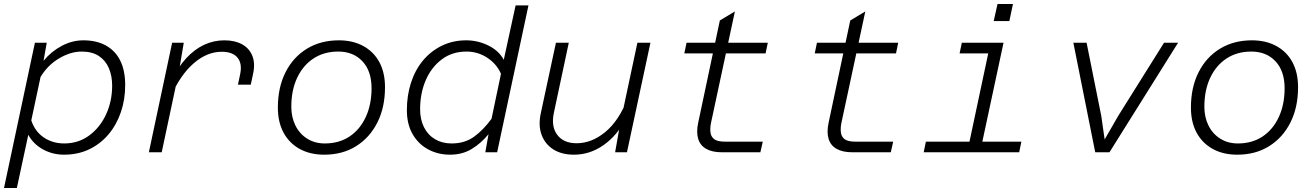

<svg xmlns="http://www.w3.org/2000/svg" viewBox="-27 -759 6548 957"><path d="M389 -558Q455 -558 502 -531.5Q549 -505 573 -455.5Q597 -406 597 -335Q597 -263 575.5 -200Q554 -137 514 -89.5Q474 -42 418 -15Q362 12 292 12Q235 12 187 -14.5Q139 -41 114 -87L57 178H-7L147 -546H206L190 -456Q229 -503 281 -530.5Q333 -558 389 -558ZM293 -44Q364 -44 418 -84Q472 -124 502 -189.5Q532 -255 532 -332Q532 -381 515.5 -419.5Q499 -458 465.5 -480Q432 -502 380 -502Q325 -502 267.5 -468Q210 -434 175 -375L129 -159Q147 -104 191 -74Q235 -44 293 -44Z M1159 -337 1170 -389Q1181 -442 1157 -471.5Q1133 -501 1078 -501Q1005 -501 938.5 -443.5Q872 -386 824 -277L828 -360Q861 -425 901.5 -469Q942 -513 990 -535.5Q1038 -558 1091 -558Q1144 -558 1180 -538Q1216 -518 1231 -480Q1246 -442 1234 -389L1223 -337ZM715 0 831 -546H889L865 -404L779 0Z M1589 12Q1519 12 1467 -16.5Q1415 -45 1386.5 -97.5Q1358 -150 1358 -223Q1358 -323 1396 -398.5Q1434 -474 1502.5 -516Q1571 -558 1662 -558Q1732 -558 1784 -529.5Q1836 -501 1864 -449Q1892 -397 1892 -324Q1892 -224 1854 -148.5Q1816 -73 1748 -30.5Q1680 12 1589 12ZM1592 -44Q1663 -44 1715 -78.5Q1767 -113 1796 -175.5Q1825 -238 1825 -319Q1825 -405 1779.5 -453.5Q1734 -502 1659 -502Q1588 -502 1535.5 -467.5Q1483 -433 1454 -371Q1425 -309 1425 -227Q1425 -175 1445.5 -133.5Q1466 -92 1504 -68Q1542 -44 1592 -44Z M2297 -558Q2354 -558 2406.5 -532.5Q2459 -507 2484 -461L2543 -732H2607L2451 0H2392L2408 -90Q2370 -44 2323.5 -16Q2277 12 2216 12Q2156 12 2107 -14.5Q2058 -41 2029.5 -90.5Q2001 -140 2001 -210Q2001 -283 2021.5 -346.5Q2042 -410 2081 -457Q2120 -504 2175 -531Q2230 -558 2297 -558ZM2224 -44Q2290 -44 2336.5 -78Q2383 -112 2423 -167L2470 -391Q2449 -440 2402 -471Q2355 -502 2298 -502Q2227 -502 2175 -463Q2123 -424 2095 -359Q2067 -294 2067 -214Q2067 -163 2086.5 -124.5Q2106 -86 2141.5 -65Q2177 -44 2224 -44Z M2808 -546 2734 -198Q2719 -129 2750.5 -87Q2782 -45 2847 -45Q2922 -45 2990 -101Q3058 -157 3101 -268L3094 -169Q3049 -83 2981 -35.5Q2913 12 2834 12Q2773 12 2731.5 -14Q2690 -40 2672.5 -87Q2655 -134 2669 -197L2744 -546ZM3215 -546 3098 0H3039L3064 -142L3150 -546Z M3571 0Q3523 0 3493 -17Q3463 -34 3453 -67Q3443 -100 3453 -147L3561 -657L3636 -702L3517 -147Q3512 -123 3514 -101Q3516 -79 3532 -66Q3548 -53 3586 -53H3775L3763 0ZM3384 -493 3395 -546H3800L3789 -493Z M4221 0Q4173 0 4143 -17Q4113 -34 4103 -67Q4093 -100 4103 -147L4211 -657L4286 -702L4167 -147Q4162 -123 4164 -101Q4166 -79 4182 -66Q4198 -53 4236 -53H4425L4413 0ZM4034 -493 4045 -546H4450L4439 -493Z M4794 0 4910 -546H4975L4858 0ZM4577 0 4588 -53H5064L5053 0ZM4756 -493 4767 -546H4943L4931 -493ZM4926 -654 4945 -739H5022L5004 -654Z M5432 0 5323 -546H5389L5462 -182L5479 -64L5547 -182L5775 -546H5845L5503 0Z M6140 12Q6070 12 6018 -16.5Q5966 -45 5937.5 -97.5Q5909 -150 5909 -223Q5909 -323 5947 -398.5Q5985 -474 6053.5 -516Q6122 -558 6213 -558Q6283 -558 6335 -529.5Q6387 -501 6415 -449Q6443 -397 6443 -324Q6443 -224 6405 -148.5Q6367 -73 6299 -30.5Q6231 12 6140 12ZM6143 -44Q6214 -44 6266 -78.5Q6318 -113 6347 -175.5Q6376 -238 6376 -319Q6376 -405 6330.5 -453.5Q6285 -502 6210 -502Q6139 -502 6086.5 -467.5Q6034 -433 6005 -371Q5976 -309 5976 -227Q5976 -175 5996.5 -133.5Q6017 -92 6055 -68Q6093 -44 6143 -44Z"/></svg>

Font: Azeret Mono ExtraLight
Style: Italic
Weight: 250
Italic angle: -12°
Designer: Martin Vácha
Foundry: Displaay
Version: Version 1.002